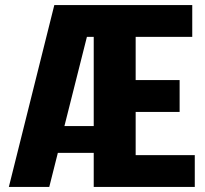

<svg xmlns="http://www.w3.org/2000/svg" viewBox="-20 -740 811 760"><path d="M517 -297V-126H751V0H351V-135H209L175 0H15L195 -720H741V-594H517V-423H691V-297ZM324 -594 235 -241H351V-594Z"/></svg>

Font: Akshar
Style: Bold
Weight: 700
Designer: Tall Chai
Foundry: Tall Chai
Version: Version 1.000